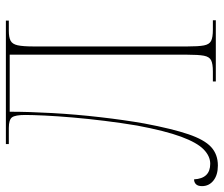

<svg xmlns="http://www.w3.org/2000/svg" viewBox="-74 -680 761 653"><g transform="rotate(-90 306.5 -353.5)"><path d="M70 7Q38 7 19 -8Q0 -23 0 -47Q0 -61 6.5 -67.5Q13 -74 23 -74Q26 -19 76 -19Q102 -19 125 -41.5Q148 -64 168 -118Q188 -172 206 -268Q215 -322 222 -378.5Q229 -435 233.5 -487.5Q238 -540 240 -582Q242 -624 242 -648Q242 -682 234 -693Q226 -704 198 -704H143V-714H563V-704H528Q506 -704 494.5 -698Q483 -692 479 -674Q475 -656 475 -618V-98Q475 -59 478.5 -40.5Q482 -22 494 -16Q506 -10 532 -10H564V0H356V-10H390Q416 -10 428 -16Q440 -22 443.5 -40.5Q447 -59 447 -98V-701H253Q253 -637 248.5 -556.5Q244 -476 234.5 -393.5Q225 -311 213 -243Q195 -148 176.5 -93.5Q158 -39 133 -16Q108 7 70 7Z"/></g></svg>

Font: Noto Serif Display SemiCondensed Thin
Style: Regular
Weight: 100
Width: 4
Designer: Monotype Design Team
Foundry: Monotype Imaging Inc.
Version: Version 2.009